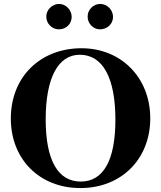

<svg xmlns="http://www.w3.org/2000/svg" viewBox="-20 -936 818 975"><path d="M554 -850C554 -886 524 -916 489 -916C454 -916 425 -887 425 -852C425 -816 453 -787 488 -787C525 -787 554 -815 554 -850ZM344 -850C344 -886 314 -916 280 -916C245 -916 215 -886 215 -852C215 -816 244 -787 279 -787C316 -787 344 -815 344 -850ZM743 -335C743 -542 595 -691 394 -691C186 -691 35 -547 35 -334C35 -127 181 19 388 19C595 19 743 -127 743 -335ZM566 -328C566 -122 505 -14 390 -14C276 -14 212 -119 212 -330C212 -540 275 -658 385 -658C502 -658 566 -541 566 -328Z"/></svg>

Font: STIXGeneral
Style: Bold
Weight: 700
Designer: MicroPress Inc., with final additions and corrections provided by Coen Hoffman, Elsevier (retired)
Version: Version 1.1.0